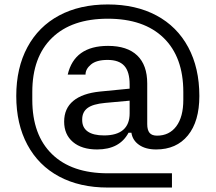

<svg xmlns="http://www.w3.org/2000/svg" viewBox="-20 -735 971 862"><path d="M53 -304Q53 -430 103 -523Q153 -616 245.5 -665.5Q338 -715 464 -715Q590 -715 682.5 -665.5Q775 -616 825 -523Q875 -430 875 -304Q875 -190 823.5 -127Q772 -64 681 -64Q634 -64 604.5 -84.5Q575 -105 570 -139H557Q517 -64 416 -64Q347 -64 307.5 -97.5Q268 -131 268 -189Q268 -248 309 -282Q350 -316 429 -324L562 -337V-356Q562 -413 538 -439.5Q514 -466 463 -466Q413 -466 388.5 -445.5Q364 -425 364 -401V-400H284Q314 -529 465 -529Q551 -529 596 -486Q641 -443 641 -360V-178Q641 -151 651.5 -138.5Q662 -126 685 -126Q740 -126 771.5 -168Q803 -210 803 -287V-322Q803 -479 714.5 -565Q626 -651 464 -651Q302 -651 213.5 -565Q125 -479 125 -322V-287Q125 -129 213.5 -43Q302 43 464 43H752V107H464Q338 107 245.5 57.5Q153 8 103 -85Q53 -178 53 -304ZM447 -127Q504 -127 533 -152Q562 -177 562 -226V-283L452 -273Q397 -268 373 -250Q349 -232 349 -199V-196Q349 -162 374 -144.5Q399 -127 447 -127Z"/></svg>

Font: Mozilla Text BETA
Style: Regular
Weight: 400
Designer: Studio DRAMA
Foundry: Studio DRAMA
Version: Version 0.100